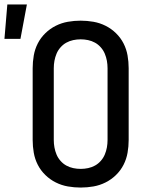

<svg xmlns="http://www.w3.org/2000/svg" viewBox="-63 -836 683 864"><path d="M300 8Q271 8 242.5 3Q214 -2 188 -15Q162 -28 141 -48.5Q120 -69 107 -94.5Q94 -120 89 -148.5Q84 -177 84 -206V-529Q84 -558 89 -586.5Q94 -615 107 -640.5Q120 -666 141 -686.5Q162 -707 188 -720Q214 -733 242.5 -738Q271 -743 300 -743Q329 -743 357.5 -738Q386 -733 412 -720Q438 -707 459 -686.5Q480 -666 493 -640.5Q506 -615 511 -586.5Q516 -558 516 -529V-206Q516 -177 511 -148.5Q506 -120 493 -94.5Q480 -69 459 -48.5Q438 -28 412 -15Q386 -2 357.5 3Q329 8 300 8ZM300 -76Q317 -76 333.5 -79.5Q350 -83 364.5 -91Q379 -99 390.5 -112Q402 -125 408.5 -140.5Q415 -156 418 -172.5Q421 -189 421 -206V-529Q421 -546 418 -562.5Q415 -579 408.5 -594.5Q402 -610 390.5 -623Q379 -636 364.5 -644Q350 -652 333.5 -655.5Q317 -659 300 -659Q283 -659 266.5 -655.5Q250 -652 235.5 -644Q221 -636 209.5 -623Q198 -610 191.5 -594.5Q185 -579 182 -562.5Q179 -546 179 -529V-206Q179 -189 182 -172.5Q185 -156 191.5 -140.5Q198 -125 209.5 -112Q221 -99 235.5 -91Q250 -83 266.5 -79.5Q283 -76 300 -76ZM-43 -661 -30 -816H58L29 -661Z"/></svg>

Font: Iosevka Etoile Medium
Style: Regular
Weight: 500
Designer: Belleve Invis
Foundry: Belleve Invis
Version: Version 22.1.2; ttfautohint (v1.8.4)